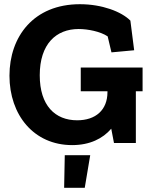

<svg xmlns="http://www.w3.org/2000/svg" viewBox="-20 -680 722 913"><path d="M409 58H288L285 213H383ZM658 -246V-359H364V-246H491V-242C491 -157 435 -108 347 -108C242 -108 169 -178 169 -322C169 -471 247 -542 354 -542C398 -542 458 -530 492 -507L510 -431L618 -441L600 -582C557 -625 465 -660 360 -660C140 -660 25 -506 25 -320C25 -133 141 10 323 10C407 10 469 -21 509 -68L522 0H626V-246Z"/></svg>

Font: Zilla Slab Bold
Style: Regular
Weight: 700
Designer: Typotheque.com
Foundry: Typotheque type foundry
Version: Version 1.3; 2018